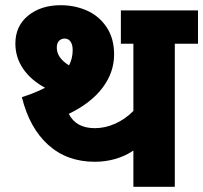

<svg xmlns="http://www.w3.org/2000/svg" viewBox="-20 -717 780 737"><path d="M740 -549H651V0H492V-139Q461 -118 423 -107Q385 -96 344 -96Q237 -96 165 -161Q93 -226 64 -344Q114 -360 153 -380Q98 -410 68.5 -453.5Q39 -497 39 -550Q39 -617 88 -657Q137 -697 213 -697Q267 -697 313.5 -676.5Q360 -656 389 -613Q418 -570 418 -508Q418 -439 373.5 -380Q329 -321 244 -280Q272 -225 344 -225Q383 -225 421.5 -242Q460 -259 492 -291V-549H444V-677H740ZM198 -534Q198 -495 245 -466Q259 -493 259 -525Q259 -545 251 -557Q243 -569 228 -569Q216 -569 207 -560.5Q198 -552 198 -534Z"/></svg>

Font: Martel Sans Black
Style: Regular
Weight: 900
Designer: Dan Reynolds and Mathieu Réguer
Foundry: Dan Reynolds and Mathieu Réguer
Version: Version 1.002; ttfautohint (v1.1) -l 5 -r 5 -G 72 -x 0 -D la